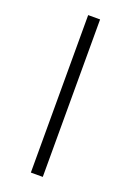

<svg xmlns="http://www.w3.org/2000/svg" viewBox="-137 -751 547 802"><g transform="rotate(20 136.5 -350.0)"><path d="M163 0H110V-700H163Z"/></g></svg>

Font: Tilda Sans Light
Style: Regular
Weight: 300
Designer: ParaType Ltd
Foundry: ParaType Ltd
Version: Version 1.009